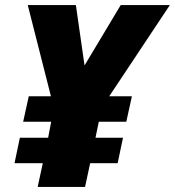

<svg xmlns="http://www.w3.org/2000/svg" viewBox="-20 -734 687 754"><path d="M128 0H314L334 -93H442L463 -193H355L368 -256H476L498 -356H409L647 -714H454L312 -477L278 -714H89L180 -356H93L71 -256H181L169 -193H58L37 -93H148Z"/></svg>

Font: Noto Sans UI Black
Style: Italic
Weight: 900
Italic angle: -372°
Designer: Monotype Design Team
Foundry: Monotype Imaging Inc.
Version: Version 1.901